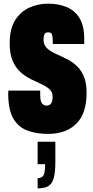

<svg xmlns="http://www.w3.org/2000/svg" viewBox="-20 -721 509 1051"><path d="M242 12Q183 12 133.5 -5Q84 -22 55 -68.5Q26 -115 25 -204Q25 -206 25 -213.5Q25 -221 26 -225H200V-204Q200 -165 210.5 -154Q221 -143 236 -143Q268 -143 268 -192Q268 -217 251 -232.5Q234 -248 207.5 -260Q181 -272 150.5 -287Q120 -302 93.5 -325Q67 -348 50 -386Q33 -424 33 -483Q33 -563 63 -610.5Q93 -658 141 -679.5Q189 -701 243 -701Q298 -701 343 -683Q388 -665 414.5 -623Q441 -581 441 -509V-480H269V-492Q269 -518 265 -531Q261 -544 244 -544Q228 -544 223 -533Q218 -522 218 -505Q218 -477 235 -459.5Q252 -442 279 -429.5Q306 -417 336 -403Q366 -389 393 -366.5Q420 -344 437 -307.5Q454 -271 454 -213Q454 -100 398 -44Q342 12 242 12ZM186 310V254Q210 254 218.5 238Q227 222 227 178H186V55H283V165Q283 221 274.5 253Q266 285 245 297.5Q224 310 186 310Z"/></svg>

Font: Archivo ExtraCondensed Black
Style: Regular
Weight: 900
Width: 2
Designer: Hector Gatti
Foundry: Omnibus-Type
Version: Version 2.001; ttfautohint (v1.8.3)